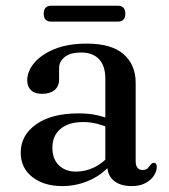

<svg xmlns="http://www.w3.org/2000/svg" viewBox="-20 -631 585 663"><path d="M350.1 -61.9V-71.9L343.7 -75.1V-360.3Q343.7 -403.6 321.9 -426.7Q300.1 -449.7 260.1 -449.7Q222.2 -449.7 203.2 -434Q184.1 -418.3 184.1 -396.4V-357.2Q184.1 -332.9 168.3 -319.9Q152.4 -307 124.4 -307Q99.9 -307 86.9 -319.6Q74 -332.3 74 -353.6Q74 -384.5 98.1 -413.6Q122.3 -442.7 168.3 -461.6Q214.3 -480.4 280 -480.4Q365.3 -480.4 406.9 -443.8Q448.5 -407.1 448.5 -345.5V-75Q448.5 -58.9 454.8 -51.5Q461 -44 471.9 -44Q484.3 -44 489.7 -49.7Q495.1 -55.4 499 -60.8Q501.6 -64 504.3 -66.4Q507 -68.7 511.1 -68.7Q516.3 -68.7 518.9 -64.9Q521.4 -61 521.4 -54.5Q521.4 -40 511.6 -24.8Q501.7 -9.5 482.6 1Q463.4 11.6 435 11.6Q395.4 11.6 372.7 -7.3Q350.1 -26.1 350.1 -61.9ZM51.5 -104.1Q51.5 -163.6 104.6 -201.6Q157.8 -239.5 252.1 -239.5Q286.1 -239.5 314.6 -233.3Q343 -227 364.8 -217.1L356.8 -189.5Q336.1 -198.2 314.2 -203.9Q292.4 -209.5 266.7 -209.5Q217 -209.5 189 -185.9Q160.9 -162.3 160.9 -121.3Q160.9 -81.2 183.8 -59.8Q206.6 -38.4 242.2 -38.4Q275.6 -38.4 306.7 -53.7Q337.7 -69 360.1 -97.2L370.6 -73.4Q340.9 -32.8 294.1 -10.6Q247.3 11.6 195 11.6Q131.6 11.6 91.5 -19.8Q51.5 -51.1 51.5 -104.1ZM130.9 -583.7Q130.9 -597.7 137.7 -604.5Q144.5 -611.3 156.8 -611.3H386.9Q399.2 -611.3 406 -604.6Q412.8 -597.9 412.8 -583.8Q412.8 -569.6 406 -563Q399.2 -556.3 386.9 -556.3H156.8Q144.5 -556.3 137.7 -563Q130.9 -569.7 130.9 -583.7Z"/></svg>

Font: Fraunces
Style: Regular
Weight: 900
Version: Version 1.000;[b76b70a41]